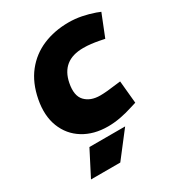

<svg xmlns="http://www.w3.org/2000/svg" viewBox="-171 -633 859 931"><g transform="rotate(-30 258.0 -168.0)"><path d="M267 8Q188 8 130.5 -27.5Q73 -63 48 -127Q23 -191 39 -275Q55 -359 99 -414.5Q143 -470 208 -497.5Q273 -525 352 -525Q388 -525 423.5 -518Q459 -511 493 -499L516 -490L467 -367L437 -373Q416 -377 395 -379.5Q374 -382 352 -382Q291 -382 255.5 -353.5Q220 -325 209 -269Q196 -203 225.5 -172Q255 -141 309 -141Q343 -141 400 -149L426 -152L438 -26L412 -18Q372 -5 336.5 1.5Q301 8 267 8ZM66 189 138 49H338L230 189Z"/></g></svg>

Font: REM
Style: Bold Italic
Weight: 700
Italic angle: -11°
Designer: Octavio Pardo
Foundry: Ashler Design
Version: Version 1.005;gftools[0.9.28]